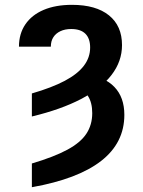

<svg xmlns="http://www.w3.org/2000/svg" viewBox="-20 -573 601 806"><path d="M113.8 -84V-180.7Q197.8 -205.1 251.7 -233.6Q305.7 -262.2 332 -296.9Q358.4 -331.5 358.4 -373.5Q358.4 -411.6 338.4 -431.4Q318.4 -451.2 278.8 -451.2Q252.9 -451.2 233.6 -442.1Q214.4 -433.1 203.9 -416.7Q193.4 -400.4 193.4 -377H59.6Q59.6 -431.2 86.4 -470.7Q113.3 -510.3 163.3 -531.5Q213.4 -552.7 282.2 -552.7Q382.8 -552.7 437.5 -508.5Q492.2 -464.4 492.2 -383.8Q492.2 -315.4 448.2 -258.3Q404.3 -201.2 320.1 -157.2Q235.8 -113.3 113.8 -84ZM301.3 -202.1 338.9 -260.7Q418.5 -251.5 460.2 -208Q502 -164.6 502 -90.8Q502 26.9 404.3 102.8Q306.6 178.7 113.8 212.9V113.3Q207.5 85.4 262.9 55.4Q318.4 25.4 342.8 -12Q367.2 -49.3 367.2 -98.1Q367.2 -142.6 349.1 -170.2Q331.1 -197.8 301.3 -202.1Z"/></svg>

Font: V-Inter
Style: SemiBold-600
Weight: 600
Designer: Rasmus Andersson
Foundry: rsms
Version: Version 4.000;git-4146feb